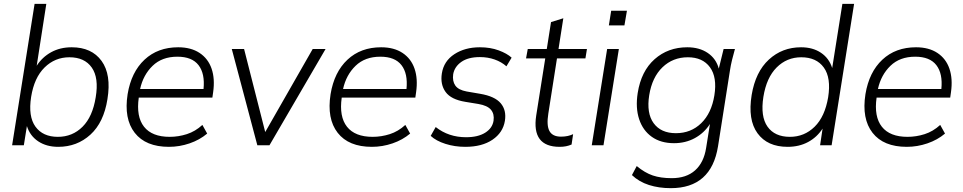

<svg xmlns="http://www.w3.org/2000/svg" viewBox="-20 -756 5013 999"><path d="M283 8Q222 8 179 -20.5Q136 -49 120 -100L104 0H43L160 -736H221L171 -414Q200 -459 246.5 -484.5Q293 -510 353 -510Q457 -510 508.5 -439Q560 -368 539 -240Q520 -119 450.5 -55.5Q381 8 283 8ZM281 -44Q357 -44 409.5 -96.5Q462 -149 478 -250Q495 -351 457.5 -404.5Q420 -458 341 -458Q266 -458 212 -405Q158 -352 142 -252Q126 -150 164.5 -97Q203 -44 281 -44Z M859 8Q738 8 681 -65Q624 -138 644 -266Q663 -381 732 -445.5Q801 -510 907 -510Q974 -510 1018.5 -480.5Q1063 -451 1081 -398.5Q1099 -346 1089 -276L1085 -248H702Q688 -149 729.5 -96.5Q771 -44 863 -44Q908 -44 952 -58Q996 -72 1033 -106L1058 -61Q1019 -28 966.5 -10Q914 8 859 8ZM903 -461Q823 -461 774 -413.5Q725 -366 709 -293H1039Q1047 -373 1013 -417Q979 -461 903 -461Z M1319 0 1186 -501H1250L1360 -69L1607 -501H1674L1382 0Z M1915 8Q1794 8 1737 -65Q1680 -138 1700 -266Q1719 -381 1788 -445.5Q1857 -510 1963 -510Q2030 -510 2074.5 -480.5Q2119 -451 2137 -398.5Q2155 -346 2145 -276L2141 -248H1758Q1744 -149 1785.5 -96.5Q1827 -44 1919 -44Q1964 -44 2008 -58Q2052 -72 2089 -106L2114 -61Q2075 -28 2022.5 -10Q1970 8 1915 8ZM1959 -461Q1879 -461 1830 -413.5Q1781 -366 1765 -293H2095Q2103 -373 2069 -417Q2035 -461 1959 -461Z M2401 8Q2346 8 2297.5 -7.5Q2249 -23 2221 -49L2247 -95Q2314 -42 2405 -42Q2467 -42 2504.5 -65.5Q2542 -89 2548 -128Q2553 -163 2534.5 -185Q2516 -207 2469 -215L2402 -226Q2327 -238 2298.5 -277.5Q2270 -317 2279 -374Q2289 -438 2344 -474Q2399 -510 2477 -510Q2531 -510 2574.5 -494Q2618 -478 2642 -456L2615 -411Q2589 -434 2553.5 -446.5Q2518 -459 2477 -459Q2416 -459 2380.5 -434Q2345 -409 2338 -370Q2333 -334 2349 -311Q2365 -288 2408 -280L2478 -268Q2555 -255 2585.5 -218.5Q2616 -182 2607 -127Q2597 -66 2542.5 -29Q2488 8 2401 8Z M2892 8Q2745 8 2770 -155L2817 -452H2717L2726 -501H2825L2847 -641L2911 -661L2886 -501H3034L3026 -452H2878L2833 -165Q2823 -103 2839 -74Q2855 -45 2899 -45Q2918 -45 2934 -48.5Q2950 -52 2962 -58L2954 -4Q2940 2 2925 5Q2910 8 2892 8Z M3148 -624 3160 -700H3242L3229 -624ZM3059 0 3139 -501H3200L3120 0Z M3470 223Q3408 223 3356.5 206.5Q3305 190 3268 155L3293 108Q3335 143 3376.5 157Q3418 171 3475 171Q3551 171 3596.5 130.5Q3642 90 3654 14L3674 -111Q3644 -64 3595.5 -37.5Q3547 -11 3487 -11Q3418 -11 3371.5 -44Q3325 -77 3305.5 -136Q3286 -195 3298 -272Q3316 -386 3386 -448Q3456 -510 3556 -510Q3619 -510 3662.5 -480.5Q3706 -451 3720 -399L3745 -501H3804Q3796 -473 3789 -444.5Q3782 -416 3778 -389L3716 5Q3681 223 3470 223ZM3497 -63Q3575 -63 3628.5 -115Q3682 -167 3697 -260Q3712 -354 3674 -406Q3636 -458 3559 -458Q3481 -458 3427 -406Q3373 -354 3358 -261Q3343 -167 3381 -115Q3419 -63 3497 -63Z M4078 8Q3973 8 3921.5 -62.5Q3870 -133 3891 -262Q3911 -382 3980.5 -446Q4050 -510 4148 -510Q4209 -510 4251.5 -481.5Q4294 -453 4310 -402L4363 -736H4424L4307 0H4247L4260 -87Q4231 -42 4184.5 -17Q4138 8 4078 8ZM4090 -44Q4165 -44 4218.5 -96.5Q4272 -149 4289 -250Q4305 -351 4266.5 -404.5Q4228 -458 4149 -458Q4074 -458 4021 -405Q3968 -352 3952 -252Q3936 -150 3973.5 -97Q4011 -44 4090 -44Z M4698 8Q4577 8 4520 -65Q4463 -138 4483 -266Q4502 -381 4571 -445.5Q4640 -510 4746 -510Q4813 -510 4857.5 -480.5Q4902 -451 4920 -398.5Q4938 -346 4928 -276L4924 -248H4541Q4527 -149 4568.5 -96.5Q4610 -44 4702 -44Q4747 -44 4791 -58Q4835 -72 4872 -106L4897 -61Q4858 -28 4805.5 -10Q4753 8 4698 8ZM4742 -461Q4662 -461 4613 -413.5Q4564 -366 4548 -293H4878Q4886 -373 4852 -417Q4818 -461 4742 -461Z"/></svg>

Font: Mulish Light
Style: Italic
Weight: 300
Italic angle: -9°
Designer: Vernon Adams
Foundry: Vernon Adams
Version: Version 3.603; ttfautohint (v1.8.3)